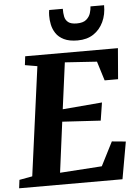

<svg xmlns="http://www.w3.org/2000/svg" viewBox="-72 -1041 789 1089"><g transform="rotate(-5 323.0 -496.0)"><path d="M-8 0 -2 -47.5 72 -61 155.5 -681 85.5 -693 91.5 -743H619.5L605 -567.5H528.5L494.5 -677L312.5 -689L277.5 -425L502.5 -444L486.5 -342L268.5 -355L231 -67.5L470 -83.5L539 -219L618 -211.5L580.5 0ZM396 -806.5Q348.5 -806.5 318.5 -821.2Q288.5 -836 273 -859.5Q257.5 -883 252 -909.8Q246.5 -936.5 247 -961Q247 -969.5 247.8 -977.5Q248.5 -985.5 250 -992.5H327.5Q327 -968 331.2 -947.8Q335.5 -927.5 351.2 -915.2Q367 -903 399.5 -903Q436 -903 454 -918.5Q472 -934 478.2 -954.8Q484.5 -975.5 485 -992.5H562.5Q563 -939.5 543.2 -897.5Q523.5 -855.5 486.5 -831Q449.5 -806.5 396 -806.5Z"/></g></svg>

Font: Merriweather 24pt ExtraBold
Style: Italic
Weight: 800
Italic angle: -7.8°
Version: Version 2.101